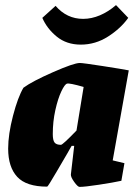

<svg xmlns="http://www.w3.org/2000/svg" viewBox="-20 -724 544 753"><path d="M422 -95 468 -84 456 -15Q424 -8 368 0.5Q312 9 292 9Q285 9 271 -10.5Q257 -30 258 -40L271 -152H261Q258 -147 254 -140Q250 -133 245 -124Q236 -109 202 -50.5Q168 8 165 8Q83 8 47.5 -30.5Q12 -69 12 -141Q12 -197 31 -270Q50 -343 72 -380Q106 -405 188 -441Q270 -477 293 -477Q305 -477 382.5 -465Q460 -453 485 -448ZM280 -212 308 -383Q252 -399 243 -396Q234 -394 220.5 -365.5Q207 -337 197 -292Q187 -247 187 -198Q187 -174 194 -165Q201 -156 219 -156Q226 -156 280 -212ZM146 -654 198 -701Q242 -650 306 -650Q339 -650 372 -664Q405 -678 435 -704L483 -654Q453 -612 403.5 -580.5Q354 -549 297 -549Q241 -549 202.5 -580.5Q164 -612 146 -654Z"/></svg>

Font: Grenze Black
Style: Italic
Weight: 900
Italic angle: -10°
Designer: Renata Polastri
Foundry: Omnibus-Type
Version: Version 1.002; ttfautohint (v1.8)